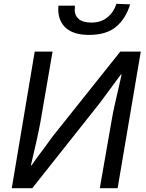

<svg xmlns="http://www.w3.org/2000/svg" viewBox="-20 -992 767 1012"><path d="M163 -720H257L194 -354Q179 -271 143 -121H147Q168 -153 214 -213L256 -271L614 -720H722L600 0H506L570 -366Q576 -402 585 -440.5Q594 -479 602 -515L621 -599H617L506 -449L150 0H42ZM287 -945 288 -962H375L374 -938Q374 -909 396 -891Q418 -873 462 -873Q512 -873 545.5 -900Q579 -927 594 -972L666 -969Q643 -894 592 -851Q541 -808 449 -808Q369 -808 328 -844Q287 -880 287 -945Z"/></svg>

Font: Nebula Sans Medium
Style: Regular
Weight: 500
Italic angle: -9°
Designer: Paul D. Hunt for Adobe (as Source Sans)
Foundry: Nebula Entertainment & Broadcasting LLC
Version: Version 1.010